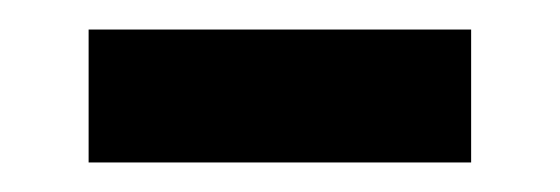

<svg xmlns="http://www.w3.org/2000/svg" viewBox="-20 -319 379 130"><path d="M40 -209V-299H299V-209Z"/></svg>

Font: Source Serif Pro
Style: Bold
Weight: 700
Designer: Frank Grießhammer
Foundry: Adobe Systems Incorporated
Version: Version 3.001;hotconv 1.0.111;makeotfexe 2.5.65597